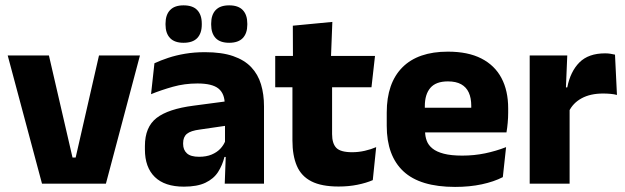

<svg xmlns="http://www.w3.org/2000/svg" viewBox="-20 -704 2396 736"><path d="M270 -100 359.5 -491.5H516.5L386 0H141L9.5 -491.5H167.5L258 -100Z M841.5 0 846 -123 842.5 -130.5V-284L841.5 -304Q841.5 -345 817.5 -364.5Q793.5 -384 737 -384Q687.5 -384 643 -371.5Q598.5 -359 559 -343L572 -461.5Q595.5 -472.5 624.8 -482.2Q654 -492 689.5 -498Q725 -504 765.5 -504Q830 -504 873.5 -489Q917 -474 943 -446.5Q969 -419 980.5 -380.8Q992 -342.5 992 -296.5V0ZM685 11.5Q611.5 11.5 573.5 -25.5Q535.5 -62.5 535.5 -131V-144.5Q535.5 -217 580.2 -251.8Q625 -286.5 722.5 -299L854.5 -316.5L863.5 -224.5L746.5 -207.5Q711 -203 696.5 -191Q682 -179 682 -155.5V-152Q682 -129.5 696.5 -116.2Q711 -103 743 -103Q771 -103 791.2 -111.5Q811.5 -120 824.5 -133.8Q837.5 -147.5 844 -164.5L865.5 -102.5H840.5Q832.5 -70.5 815.8 -44.5Q799 -18.5 767.5 -3.5Q736 11.5 685 11.5ZM683.5 -540Q649 -540 631.8 -558.2Q614.5 -576.5 614.5 -609.5V-613.5Q614.5 -647 631.8 -665.2Q649 -683.5 683.5 -683.5Q719 -683.5 736.2 -665.2Q753.5 -647 753.5 -613.5V-609.5Q753.5 -576.5 736.2 -558.2Q719 -540 683.5 -540ZM858.5 -540Q823.5 -540 806.5 -558.2Q789.5 -576.5 789.5 -609.5V-613.5Q789.5 -647 806.5 -665.2Q823.5 -683.5 858.5 -683.5Q893.5 -683.5 910.8 -665.2Q928 -647 928 -613.5V-609.5Q928 -576.5 910.8 -558.2Q893.5 -540 858.5 -540Z M1278 11Q1212.5 11 1173.8 -8.8Q1135 -28.5 1118 -68Q1101 -107.5 1101 -165.5V-440H1253V-190Q1253 -154 1269.2 -137.2Q1285.5 -120.5 1330 -120.5Q1354.5 -120.5 1378.5 -126Q1402.5 -131.5 1422 -140L1409 -13.5Q1383.5 -2.5 1350.2 4.2Q1317 11 1278 11ZM1035 -369.5V-489.5H1417.5L1404 -369.5ZM1103 -478.5 1102.5 -605.5 1254 -620 1248.5 -478.5Z M1724.5 12.5Q1590.5 12.5 1526.5 -47.2Q1462.5 -107 1462.5 -221.5V-272.5Q1462.5 -385.5 1522.5 -445.8Q1582.5 -506 1697 -506Q1774 -506 1825.2 -479.8Q1876.5 -453.5 1902.2 -405Q1928 -356.5 1928 -288.5V-272Q1928 -253 1926.2 -233.2Q1924.5 -213.5 1921.5 -196.5H1783.5Q1785.5 -225.5 1786 -251.2Q1786.5 -277 1786.5 -298Q1786.5 -328.5 1777 -349.2Q1767.5 -370 1747.8 -381Q1728 -392 1697 -392Q1651 -392 1629.8 -367.2Q1608.5 -342.5 1608.5 -297V-252L1609.5 -235.5V-200.5Q1609.5 -181.5 1615.8 -164.5Q1622 -147.5 1637.8 -134.8Q1653.5 -122 1681.2 -114.8Q1709 -107.5 1752 -107.5Q1797.5 -107.5 1839.5 -116.2Q1881.5 -125 1920 -140L1907.5 -25Q1873.5 -7.5 1827 2.5Q1780.5 12.5 1724.5 12.5ZM1543.5 -196.5V-291H1890.5V-196.5Z M2160.5 -276 2118.5 -369H2154.5Q2166.5 -430 2201.2 -464.8Q2236 -499.5 2299.5 -499.5Q2310.5 -499.5 2319.8 -498Q2329 -496.5 2337.5 -494.5L2345 -340Q2334.5 -343 2320.5 -344.2Q2306.5 -345.5 2292 -345.5Q2243 -345.5 2209.5 -327.2Q2176 -309 2160.5 -276ZM2010.5 0V-491.5H2154.5L2148 -334.5L2163.5 -332.5V0Z"/></svg>

Font: Anek Latin
Style: Bold
Weight: 700
Designer: Yesha Goshar
Foundry: Ek Type
Version: Version 1.003